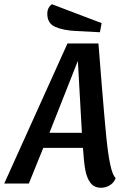

<svg xmlns="http://www.w3.org/2000/svg" viewBox="-48 -865 604 905"><path d="M428 20Q396 20 378.5 -3Q361 -26 354 -64.5Q347 -103 343 -168H156Q133 -113 88 0H-28L270 -660H416Q425 -552 431 -472Q445 -300 453 -220Q461 -140 471.5 -90Q482 -40 497 -26Q491 -6 471.5 7Q452 20 428 20ZM238 -373 185 -239H338L319 -578ZM175 -800Q175 -830 197 -845L431 -756L423 -713L308 -719Q249 -722 212 -738.5Q175 -755 175 -800Z"/></svg>

Font: Sansita
Style: Italic
Weight: 400
Italic angle: -11°
Designer: Pablo Cosgaya
Foundry: Omnibus-Type
Version: Version 1.006